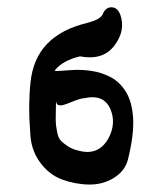

<svg xmlns="http://www.w3.org/2000/svg" viewBox="-20 -752 444 528"><path d="M262 -712Q270 -732 286.5 -732Q303 -732 311 -711Q326 -668 294.5 -626.5Q263 -585 200 -597Q153 -586 131 -559Q129 -556 143 -557Q157 -558 180.5 -559.5Q204 -561 231.5 -557Q259 -553 284 -540Q309 -527 326 -500Q343 -473 346 -428Q349 -383 332 -314Q324 -282 293.5 -263Q263 -244 225 -244.5Q187 -245 150.5 -258.5Q114 -272 89 -307Q64 -342 63 -390Q57 -461 64 -526Q77 -655 220 -689Q255 -698 262 -712ZM134 -474Q134 -467 133.5 -444.5Q133 -422 133.5 -414Q134 -406 137 -389.5Q140 -373 147 -365.5Q154 -358 167 -349.5Q180 -341 199 -337Q251 -324 278 -371Q300 -412 284 -451Q266 -494 212 -482Q206 -482 195.5 -478.5Q185 -475 175.5 -471Q166 -467 156.5 -464Q147 -461 141 -463Q135 -465 134 -474Z"/></svg>

Font: Noam
Style: Regular
Weight: 400
Version: Version 1.1